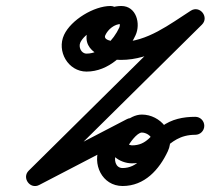

<svg xmlns="http://www.w3.org/2000/svg" viewBox="-20 -591 703 641"><path d="M349 -571C349 -571 349 -571 349 -571C293.5 -571 217.2 -524.6 193.9 -474.7C168.5 -420.2 207.2 -352 269 -352C341.9 -352 403.3 -410.6 432.5 -473.3C450.4 -511.8 435.4 -571 385 -571C338.8 -571 296.3 -539.8 277.1 -498.7C242.3 -423.9 324.5 -391 383.9 -391C484.9 -391 568 -452.6 649.2 -504.8C664.3 -514.4 661.3 -532.4 651.4 -544.7C641.5 -557.1 624.6 -563.9 611.9 -551.3C433.2 -374.7 254.6 -198 75.9 -21.3C63.8 -9.4 65 6.5 73 17.5C81 28.5 95.8 34.5 110.8 26.6C217.6 -28.9 324.3 -84.4 431 -139.9C447.3 -148.4 446.6 -166.5 438.3 -179.8C429.9 -193.1 413.8 -201.5 399.1 -190.5C365.9 -165.5 331.6 -141.7 313.4 -102.7C286.3 -44.4 320.2 30 389.3 30C462.6 30 511.5 -24.4 540.4 -86.3C568.5 -146.5 515.4 -208.5 453.7 -208.5C410.1 -208.5 368.8 -162.1 351.6 -125.2C329.9 -78.8 379.4 -45.7 420.4 -45.7C523.1 -45.7 530.2 -141.1 632 -141C648.5 -141 662 -154.4 662 -171C662 -187.5 648.6 -201 632 -201C632 -201 632 -201 632 -201C591.9 -201 552.6 -193.3 520 -168.8C483.6 -141.5 471.3 -105.7 420.4 -105.7C415.8 -105.7 404.7 -110.1 404.7 -110.1C406.5 -107.1 404.5 -96.7 405.9 -99.8C412.1 -113.1 437.5 -148.5 453.7 -148.5C471.4 -148.5 495.2 -131.3 486 -111.7C467.6 -72.1 437.5 -30 389.3 -30C364.7 -30 359.3 -59 367.8 -77.3C381.2 -106 410.6 -124.1 435.1 -142.5C449.8 -153.5 450 -170.4 442.4 -182.4C434.9 -194.4 419.6 -201.6 403.3 -193.1C296.6 -137.6 189.9 -82.1 83.2 -26.6C68.1 -18.8 70.8 -0.8 80.2 12.2C89.7 25.2 106 33.3 118.1 21.3C296.8 -155.3 475.4 -332 654.1 -508.7C666.8 -521.3 665 -537.7 656.3 -548.7C647.6 -559.6 631.9 -564.9 616.8 -555.2C546.5 -510.1 470.9 -451 383.9 -451C374 -451 321.8 -452.6 331.5 -473.3C340.8 -493.3 362.1 -511 385 -511C387.3 -511 378 -516.1 379 -514C380.9 -509.6 380.1 -503 378.1 -498.7C359.1 -457.9 317.6 -412 269 -412C250.7 -412 241.3 -434.4 248.3 -449.3C261.8 -478.2 317.1 -511 349 -511C365.6 -511 379 -524.4 379 -541C379 -557.5 365.6 -571 349 -571Z"/></svg>

Font: FRB American Cursive
Style: Bold Italic
Weight: 700
Italic angle: -25°
Version: Version 2.0;Modular Font Editor K font №1